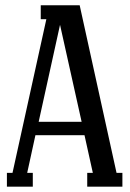

<svg xmlns="http://www.w3.org/2000/svg" viewBox="-20 -700 489 720"><path d="M132.8 -680.2H278.8L417 -51.8H439V0H307.1V-51.8H328.1L296.9 -192.9H112.8L82 -51.8H103V0H5.9V-51.8H26.9L153.8 -627.9H132.8ZM286.1 -243.2 205.1 -606.9 125 -243.2Z"/></svg>

Font: Margherita Semibold
Style: Regular
Weight: 600
Designer: James Puckett
Foundry: Dunwich Type Founders
Version: Version 1.008;hotconv 1.0.109;makeotfexe 2.5.65596